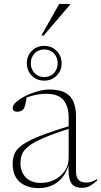

<svg xmlns="http://www.w3.org/2000/svg" viewBox="-20 -964 523 994"><path d="M353.5 -315.5V-302.5Q262 -274 208.2 -251Q154.5 -228 128.2 -207Q102 -186 94 -164.8Q86 -143.5 86 -119Q86 -72.5 114.2 -44.8Q142.5 -17 191.5 -17Q230 -17 262.8 -33.5Q295.5 -50 315.5 -79.2Q335.5 -108.5 335.5 -146V-355.5Q335.5 -413 308.8 -445.8Q282 -478.5 218 -478.5Q187.5 -478.5 156 -470.8Q124.5 -463 87 -446.5L118.5 -464Q116 -447 113.2 -433.2Q110.5 -419.5 107.2 -410.2Q104 -401 100 -397Q95 -391.5 86.5 -388.5Q78 -385.5 69.5 -385.5Q58 -385.5 51.8 -390.5Q45.5 -395.5 45.5 -404Q45.5 -420 65 -437Q84.5 -454 114.2 -468.5Q144 -483 176 -491.8Q208 -500.5 233.5 -500.5Q288.5 -500.5 318.8 -483.5Q349 -466.5 361.2 -435.2Q373.5 -404 373.5 -361.5V-79Q373.5 -55.5 380.2 -42.5Q387 -29.5 398.5 -24.2Q410 -19 423.5 -19Q439.5 -19 451.5 -22.2Q463.5 -25.5 483 -37V-29.5Q464.5 -12 446 -1.8Q427.5 8.5 405 8.5Q379.5 8.5 362.8 -1.8Q346 -12 339.2 -41Q332.5 -70 335.5 -125.5L339.5 -127.5Q329.5 -80.5 306.5 -50.2Q283.5 -20 251.2 -5Q219 10 182 10Q119 10 82.2 -22Q45.5 -54 45.5 -115.5Q45.5 -144.5 55.2 -168Q65 -191.5 95.8 -213.8Q126.5 -236 188.2 -260.5Q250 -285 353.5 -315.5ZM209 -726.5Q247.5 -726.5 273.2 -700.5Q299 -674.5 299 -636.5Q299 -598 273.2 -572.2Q247.5 -546.5 209 -546.5Q170.5 -546.5 144.8 -572.2Q119 -598 119 -636.5Q119 -675 144.8 -700.8Q170.5 -726.5 209 -726.5ZM209 -565Q239.5 -565 259 -585.2Q278.5 -605.5 278.5 -636.5Q278.5 -667.5 259 -687.8Q239.5 -708 209 -708Q179 -708 159.2 -687.8Q139.5 -667.5 139.5 -636.5Q139.5 -605.5 159.2 -585.2Q179 -565 209 -565ZM194 -780 286.5 -943.5H343V-940L206 -780Z"/></svg>

Font: Newsreader 60pt ExtraLight
Style: Regular
Weight: 250
Designer: Hugues Gentile
Foundry: Production Type
Version: Version 1.003